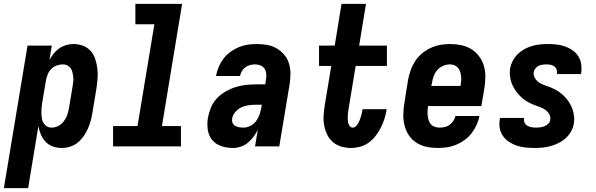

<svg xmlns="http://www.w3.org/2000/svg" viewBox="-54 -755 3074 990"><path d="M-34 215 88 -520H213L201 -446Q211 -464 223.5 -479.5Q236 -495 252 -506Q268 -517 287 -522.5Q306 -528 325 -528Q351 -528 374.5 -519Q398 -510 414 -491.5Q430 -473 437.5 -449.5Q445 -426 448 -400.5Q451 -375 449 -349Q447 -323 443 -297L423 -177Q420 -156 414.5 -135Q409 -114 400 -93.5Q391 -73 378 -54Q365 -35 347.5 -20.5Q330 -6 308.5 1Q287 8 266 8Q241 8 219 0.5Q197 -7 181.5 -23.5Q166 -40 157 -61Q148 -82 144 -105L91 215ZM212 -97Q229 -97 245.5 -105Q262 -113 273.5 -127.5Q285 -142 291.5 -159Q298 -176 301 -194L321 -314Q323 -326 324 -338Q325 -350 323.5 -361.5Q322 -373 319 -384.5Q316 -396 309.5 -404.5Q303 -413 293 -418Q283 -423 270 -423Q255 -423 239 -417.5Q223 -412 211 -400Q199 -388 192.5 -372.5Q186 -357 183 -341L163 -221Q161 -208 160 -195Q159 -182 159.5 -169Q160 -156 162 -143.5Q164 -131 170.5 -120.5Q177 -110 187.5 -103.5Q198 -97 212 -97Z M529 0V-105H655L742 -630H644V-735H885L781 -105H879V0Z M1147 8Q1116 8 1087.5 -1.5Q1059 -11 1040.5 -33Q1022 -55 1017.5 -85.5Q1013 -116 1018 -147Q1023 -174 1033.5 -200Q1044 -226 1063.5 -247Q1083 -268 1108 -282.5Q1133 -297 1159.5 -305.5Q1186 -314 1213 -317Q1240 -320 1266 -320H1314L1317 -343Q1320 -358 1319 -373Q1318 -388 1310.5 -400Q1303 -412 1289.5 -417.5Q1276 -423 1261 -423Q1248 -423 1235 -419.5Q1222 -416 1211 -408Q1200 -400 1193 -388Q1186 -376 1184 -363H1060V-364Q1064 -387 1073.5 -409.5Q1083 -432 1098 -452Q1113 -472 1133.5 -487Q1154 -502 1176.5 -511.5Q1199 -521 1222.5 -524.5Q1246 -528 1269 -528Q1296 -528 1322.5 -523.5Q1349 -519 1371 -506.5Q1393 -494 1410 -474.5Q1427 -455 1435 -431Q1443 -407 1443.5 -380Q1444 -353 1440 -325L1386 0H1261L1275 -85Q1266 -67 1253 -49.5Q1240 -32 1223.5 -18.5Q1207 -5 1186.5 1.5Q1166 8 1147 8ZM1202 -97Q1220 -97 1238 -106.5Q1256 -116 1267.5 -132Q1279 -148 1285 -166.5Q1291 -185 1294 -203L1296 -215H1266Q1247 -215 1228 -212.5Q1209 -210 1191.5 -202Q1174 -194 1160 -178Q1146 -162 1143 -144Q1141 -132 1145 -122Q1149 -112 1158 -106.5Q1167 -101 1178.5 -99Q1190 -97 1202 -97Z M1756 8Q1730 8 1706 1Q1682 -6 1663.5 -21.5Q1645 -37 1634 -59Q1623 -81 1618 -106Q1613 -131 1614.5 -157Q1616 -183 1620 -209L1654 -415H1591V-520H1672L1707 -735H1833L1798 -520H1941V-415H1780L1743 -192Q1742 -182 1740.5 -173Q1739 -164 1739 -155Q1739 -146 1739.5 -137Q1740 -128 1742 -119.5Q1744 -111 1750 -104Q1756 -97 1765 -97Q1774 -97 1781 -104Q1788 -111 1793 -119.5Q1798 -128 1801 -136.5Q1804 -145 1807 -154Q1810 -163 1812 -172Q1814 -181 1815 -189V-192H1939V-186Q1935 -163 1927.5 -140Q1920 -117 1909 -95.5Q1898 -74 1882.5 -54Q1867 -34 1847 -19.5Q1827 -5 1803 1.5Q1779 8 1756 8Z M2203 8Q2173 8 2145 2Q2117 -4 2093.5 -19Q2070 -34 2054.5 -57Q2039 -80 2032 -107.5Q2025 -135 2025.5 -164.5Q2026 -194 2031 -223L2050 -343Q2055 -368 2063.5 -392.5Q2072 -417 2086.5 -439.5Q2101 -462 2122 -479.5Q2143 -497 2167 -508Q2191 -519 2216 -523.5Q2241 -528 2266 -528Q2296 -528 2324.5 -522Q2353 -516 2376.5 -501.5Q2400 -487 2417 -464Q2434 -441 2441.5 -413.5Q2449 -386 2448.5 -356Q2448 -326 2443 -297L2428 -208H2153V-206Q2151 -194 2150.5 -181.5Q2150 -169 2151.5 -156.5Q2153 -144 2157 -133Q2161 -122 2168.5 -113.5Q2176 -105 2188 -101Q2200 -97 2212 -97Q2225 -97 2239 -100Q2253 -103 2264 -111Q2275 -119 2283.5 -131.5Q2292 -144 2294 -157H2418Q2414 -134 2403.5 -111Q2393 -88 2377.5 -68Q2362 -48 2341.5 -33Q2321 -18 2298 -8.5Q2275 1 2250.5 4.5Q2226 8 2203 8ZM2170 -312H2320L2321 -314Q2323 -326 2324 -338.5Q2325 -351 2323.5 -362.5Q2322 -374 2318.5 -385.5Q2315 -397 2307.5 -405.5Q2300 -414 2289.5 -418.5Q2279 -423 2266 -423Q2249 -423 2231 -415.5Q2213 -408 2200.5 -393.5Q2188 -379 2182 -361.5Q2176 -344 2173 -326Z M2702 8Q2678 8 2655 5.5Q2632 3 2611 -4Q2590 -11 2571.5 -23Q2553 -35 2540 -53Q2527 -71 2523 -93.5Q2519 -116 2523 -140L2524 -147H2648V-145Q2646 -133 2651 -122.5Q2656 -112 2665.5 -106.5Q2675 -101 2687 -99Q2699 -97 2711 -97Q2722 -97 2732.5 -98.5Q2743 -100 2754 -104.5Q2765 -109 2773.5 -117.5Q2782 -126 2783 -137Q2786 -153 2778 -166.5Q2770 -180 2757.5 -189Q2745 -198 2730.5 -203Q2716 -208 2701.5 -213.5Q2687 -219 2673.5 -226Q2660 -233 2648 -242Q2636 -251 2625.5 -262Q2615 -273 2606.5 -285Q2598 -297 2591 -310.5Q2584 -324 2580 -339Q2576 -354 2575 -370Q2574 -386 2576 -402Q2580 -422 2590 -441.5Q2600 -461 2615.5 -476Q2631 -491 2650 -501.5Q2669 -512 2689.5 -518Q2710 -524 2730.5 -526Q2751 -528 2771 -528Q2794 -528 2816.5 -525.5Q2839 -523 2860 -515.5Q2881 -508 2898.5 -495.5Q2916 -483 2927.5 -465.5Q2939 -448 2942.5 -425.5Q2946 -403 2943 -380L2941 -373H2817L2818 -375Q2820 -386 2816 -396.5Q2812 -407 2803.5 -413Q2795 -419 2784.5 -421Q2774 -423 2763 -423Q2753 -423 2742.5 -421.5Q2732 -420 2723 -415.5Q2714 -411 2707 -402.5Q2700 -394 2698 -384Q2696 -368 2703.5 -354Q2711 -340 2723.5 -331Q2736 -322 2750.5 -317Q2765 -312 2779.5 -306.5Q2794 -301 2807.5 -294Q2821 -287 2833 -278Q2845 -269 2855.5 -258.5Q2866 -248 2875 -235.5Q2884 -223 2890.5 -209.5Q2897 -196 2901 -181.5Q2905 -167 2906.5 -151Q2908 -135 2905 -119Q2902 -98 2891 -78Q2880 -58 2863.5 -43Q2847 -28 2827 -18Q2807 -8 2786 -2Q2765 4 2744 6Q2723 8 2702 8Z"/></svg>

Font: Iosevka Term Curly XBd Obl
Style: Regular
Weight: 800
Italic angle: -9°
Designer: Belleve Invis
Foundry: Belleve Invis
Version: Version 32.3.0